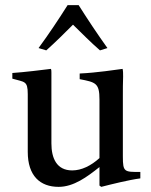

<svg xmlns="http://www.w3.org/2000/svg" viewBox="-20 -714 587 747"><path d="M398 -527C358 -583 322 -637 286 -694H243C207 -637 171 -583 130 -527L160 -518C197 -551 231 -585 264 -618C298 -585 332 -550 369 -518ZM526 -45C464 -45 458 -44 458 -105V-341C458 -366 458 -392 459 -416C459 -428 459 -438 457 -446C433 -443 357 -431 290 -428V-406C352 -394 367 -391 367 -327V-99C334 -69 297 -51 261 -51C200 -51 180 -99 180 -156V-417V-431C180 -438 180 -442 178 -446C147 -442 73 -433 28 -430V-408C75 -394 88 -401 88 -348V-123C88 -30 136 13 208 13C267 13 319 -26 367 -64V8L374 13C413 3 481 -14 526 -20Z"/></svg>

Font: Sibila
Style: Regular
Weight: 400
Designer: Stefan Peev
Foundry: Context Ltd
Version: Version 1.000